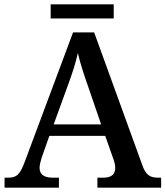

<svg xmlns="http://www.w3.org/2000/svg" viewBox="-20 -863 761 883"><path d="M213 -778H503V-843H213ZM1 0H251V-46H221C184 -46 162 -60 162 -91C162 -104 167 -123 172 -139L207 -238H464L502 -130C507 -116 510 -103 510 -91C510 -59 489 -46 456 -46H428V0H721V-46H706C670 -46 650 -58 634 -105L413 -714H316L95 -122C72 -59 56 -46 18 -46H1ZM227 -291 292 -470C313 -527 328 -573 338 -619C349 -571 367 -517 386 -463L445 -291Z"/></svg>

Font: Noto Naskh Arabic UI Medium
Style: Regular
Weight: 500
Designer: Monotype Design Team, David Williams, Mohamad Dakak and Nizar Qandah
Foundry: Monotype Imaging Inc.
Version: Version 2.014